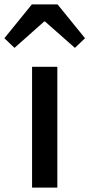

<svg xmlns="http://www.w3.org/2000/svg" viewBox="-59 -854 407 874"><path d="M-39 -680 7 -636 142 -756H146L282 -636L328 -680L203 -834H86ZM87 0H202V-550H87Z"/></svg>

Font: Noto Sans JP Medium
Style: Regular
Weight: 500
Designer: Ryoko NISHIZUKA  (kana, bopomofo & ideographs); Paul D. Hunt (Latin, Greek & Cyrillic); Sandoll Communications , Soo-you
Foundry: Adobe
Version: Version 2.002;hotconv 1.0.116;makeotfexe 2.5.65601